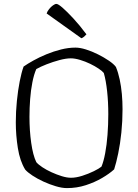

<svg xmlns="http://www.w3.org/2000/svg" viewBox="-20 -964 709 984"><path d="M323 0Q298 0 266 -9.5Q234 -19 202.5 -33.5Q171 -48 146 -64.5Q121 -81 109 -95Q82 -139 71.5 -205Q61 -271 61 -337Q61 -392 66.5 -446.5Q72 -501 81 -547Q90 -593 101 -623Q121 -637 151.5 -654Q182 -671 218.5 -686Q255 -701 293 -710.5Q331 -720 367 -720Q390 -720 420.5 -710.5Q451 -701 482 -685.5Q513 -670 538 -653Q563 -636 574 -621Q586 -592 593.5 -556.5Q601 -521 604.5 -482.5Q608 -444 608 -404Q608 -343 602 -285Q596 -227 586 -178.5Q576 -130 565 -96Q541 -74 503.5 -52Q466 -30 420 -15Q374 0 323 0ZM344 -53Q370 -53 401.5 -63Q433 -73 460.5 -86.5Q488 -100 500 -110Q511 -136 519 -178.5Q527 -221 531 -273Q535 -325 535 -379Q535 -441 529 -496.5Q523 -552 512 -590Q505 -599 486 -612Q467 -625 442 -637Q417 -649 390.5 -657Q364 -665 343 -665Q318 -665 284.5 -656Q251 -647 219 -634.5Q187 -622 166 -610Q154 -583 146 -542.5Q138 -502 134.5 -456Q131 -410 131 -365Q131 -295 140 -231.5Q149 -168 166 -133Q176 -121 197 -107Q218 -93 244.5 -81Q271 -69 297 -61Q323 -53 344 -53ZM397 -768 219 -895Q223 -907 232 -918Q241 -929 251.5 -936.5Q262 -944 269 -944Q278 -944 300.5 -924.5Q323 -905 355.5 -870Q388 -835 423 -788Q419 -783 411.5 -776.5Q404 -770 397 -768Z"/></svg>

Font: Texturina Medium 12pt Thin
Style: Regular
Weight: 250
Version: Version 1.002